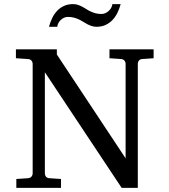

<svg xmlns="http://www.w3.org/2000/svg" viewBox="-20 -910 821 930"><path d="M668.5 -624Q657.7 -623 652.6 -616.2Q647.5 -609.4 647.5 -602.1V0H569.3L197.3 -560.1V-68.8Q197.3 -61.5 202.4 -54.7Q207.5 -47.9 218.3 -46.9L275.4 -43V0H59.1V-43L116.2 -46.9Q127 -47.9 132.6 -54.7Q138.2 -61.5 138.2 -68.8V-602.1Q138.2 -609.4 132.6 -616.2Q127 -623 116.2 -624L57.1 -627.9V-670.9H255.4V-646L588.4 -143.1V-602.1Q588.4 -609.4 583 -616.2Q577.6 -623 567.4 -624L510.3 -627.9V-670.9H724.1V-627.9ZM564.5 -890.1Q558.6 -868.2 548.8 -848.1Q539.1 -828.1 524.9 -813.2Q510.7 -798.3 491.7 -789.3Q472.7 -780.3 448.2 -780.3Q435.1 -780.3 424.1 -783.9Q413.1 -787.6 403.1 -792.7Q393.1 -797.9 383.3 -804.2Q373.5 -810.5 362.5 -815.7Q351.6 -820.8 338.4 -824.5Q325.2 -828.1 309.1 -828.1Q298.8 -828.1 290 -824Q281.2 -819.8 274.2 -813.2Q267.1 -806.6 262.7 -797.9Q258.3 -789.1 257.3 -780.3H217.3Q223.1 -802.2 232.7 -822.3Q242.2 -842.3 256.6 -857.4Q271 -872.6 290 -881.3Q309.1 -890.1 333.5 -890.1Q346.7 -890.1 357.4 -886.5Q368.2 -882.8 378.2 -877.7Q388.2 -872.6 397.7 -866.2Q407.2 -859.9 418.2 -854.7Q429.2 -849.6 442.1 -845.9Q455.1 -842.3 471.2 -842.3Q481.4 -842.3 490.5 -846.4Q499.5 -850.6 506.8 -857.2Q514.2 -863.8 518.8 -872.6Q523.4 -881.3 524.4 -890.1Z"/></svg>

Font: BabelStone Ogham Fixed
Style: Regular
Weight: 400
Monospace: yes
Designer: Andrew West
Foundry: BabelStone
Version: Version 2.02 March 14, 2022